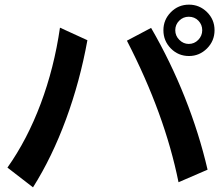

<svg xmlns="http://www.w3.org/2000/svg" viewBox="-20 -749 960 826"><path d="M793 -508Q747 -508 715 -540.5Q683 -573 683 -619Q683 -664 715 -696.5Q747 -729 793 -729Q838 -729 870.5 -697Q903 -665 903 -619Q903 -573 870.5 -540.5Q838 -508 793 -508ZM850 -619Q850 -643 833.5 -660Q817 -677 792 -677Q768 -677 751 -660Q734 -643 734 -619Q734 -595 751.5 -577.5Q769 -560 792 -560Q816 -560 833 -577.5Q850 -595 850 -619ZM12 -28Q97 -148 155 -302.5Q213 -457 238 -630L356 -576Q324 -399 264 -236Q204 -73 122 57ZM748 35Q689 -258 526 -574L630 -629Q714 -484 775.5 -329Q837 -174 873 -19Z"/></svg>

Font: LINE Seed Sans KR Bold
Style: Regular
Weight: 700
Designer: LINE BX Design & Sandoll Inc & Dalton Maag Ltd
Foundry: Sandoll Inc.
Version: Version 1.000